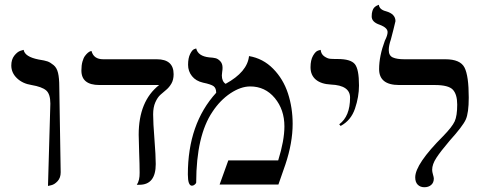

<svg xmlns="http://www.w3.org/2000/svg" viewBox="-20 -766 2027 797"><path d="M179.2 5.9 189 -335.9Q189 -376 171.4 -390.9Q153.8 -405.8 110.8 -413.1Q73.7 -418.9 50.3 -441.4Q26.9 -463.9 26.9 -494.1Q26.9 -519 39.3 -534.9Q51.8 -550.8 64.9 -555.2L78.1 -559.1Q83 -530.3 140.1 -519Q166 -515.1 177.5 -511Q189 -506.8 202.4 -495.8Q215.8 -484.9 220.9 -463.4Q226.1 -441.9 226.1 -405.8L231.9 -50.8Q231.9 -27.8 219 -13.9Q206.1 0 192.4 2.9Z M615.7 -291Q615.7 -256.8 621.1 -188.5Q626.5 -120.1 626.5 -85Q626.5 1 558.6 1H547.9Q560.1 -17.1 559.6 -48.8Q559.6 -82 557.6 -133.5Q555.7 -185.1 555.7 -207Q555.7 -346.2 640.6 -413.1H392.6Q317.4 -413.1 317.9 -474.1Q317.9 -495.1 322.3 -510.5Q326.7 -525.9 332.8 -533.9Q338.9 -542 344.7 -546.9Q350.6 -551.8 355 -553.2L359.9 -554.2Q368.7 -520 408.7 -520H630.9Q700.7 -520 700.7 -458Q700.7 -435.1 691.7 -419.4Q682.6 -403.8 670.7 -393.8Q658.7 -383.8 646.2 -372.8Q633.8 -361.8 624.8 -341.3Q615.7 -320.8 615.7 -291Z M1013.7 -533.2Q1071.8 -523.4 1113.8 -480.7Q1155.8 -438 1175.3 -378.4Q1194.8 -318.8 1194.8 -252Q1194.8 -172.9 1164.6 -83L1135.7 0H891.6L927.7 -100.1H1134.8Q1160.6 -183.1 1160.6 -241.2Q1160.6 -311 1120.6 -359.1Q1080.6 -407.2 1018.6 -407.2Q979.5 -407.2 936.5 -378.7Q893.6 -350.1 861.8 -301.8Q794.9 -202.6 794.4 -8.8Q794.4 -4.9 788.6 0Q782.7 4.9 776.9 4.9Q759.8 4.9 759.8 -42Q759.8 -252 877.4 -380.9Q877.4 -399.9 866.9 -408Q856.4 -416 822.8 -422.9Q793 -429.7 776.9 -450Q760.7 -470.2 760.7 -497.1Q760.7 -524.9 769.3 -542Q777.8 -559.1 786.1 -562L794.4 -564.9Q802.2 -532.7 848.6 -527.8Q864.7 -526.9 874.8 -524.4Q884.8 -522 894.3 -512Q903.8 -502 903.8 -484.9Q903.8 -476.1 902.3 -467.5Q900.9 -459 900.9 -453.1Q900.9 -428.2 916.5 -418Q1006.8 -467.3 1013.7 -533.2Z M1394 -243.2 1388.2 -250Q1433.1 -283.2 1433.1 -360.8Q1433.1 -411.6 1354 -415Q1313 -417 1291 -435.5Q1269 -454.1 1269 -486.8Q1269 -516.6 1279.5 -534.9Q1290 -553.2 1300.8 -556.2L1311 -559.1Q1313 -541 1326.2 -532Q1339.4 -522.9 1350.3 -522Q1361.3 -521 1382.3 -521Q1435.5 -521 1452.9 -500Q1470.2 -479 1470.2 -411.1Q1470.2 -364.3 1453.6 -315.2Q1437 -266.1 1394 -243.2Z M1593.8 -558.1Q1593.8 -535.2 1610.4 -527.6Q1627 -520 1658.7 -520H1828.6Q1890.6 -520 1908.2 -485.6Q1925.8 -451.2 1925.8 -360.8Q1925.8 -296.9 1913.3 -269.5Q1900.9 -242.2 1846.7 -182.1Q1808.6 -137.2 1791.3 -110.6Q1773.9 -84 1773.9 -61Q1773.9 -53.2 1777.3 -41.5Q1780.8 -29.8 1780.8 -24.9Q1780.8 -7.8 1769.8 1.7Q1758.8 11.2 1741.7 11.2Q1724.6 11.2 1714.1 0.7Q1703.6 -9.8 1703.6 -29.8Q1703.6 -85 1819.8 -201.2Q1856.9 -239.3 1867.4 -262.2Q1877.9 -285.2 1877.9 -332Q1877.9 -374 1859.9 -393.6Q1841.8 -413.1 1784.7 -413.1H1636.7Q1553.7 -413.1 1553.7 -479Q1553.7 -533.2 1577.6 -597.2Q1588.9 -619.1 1588.9 -632.8Q1588.9 -650.9 1556.6 -663.1Q1522.5 -674.3 1522.9 -698.2Q1522.9 -711.4 1525.9 -720.7Q1528.8 -730 1533.2 -734.4Q1537.6 -738.8 1542.2 -741.5Q1546.9 -744.1 1549.8 -745.1L1552.7 -746.1Q1554.7 -726.1 1582.5 -719.2Q1621.6 -708 1621.6 -678.2Q1621.6 -676.3 1613 -642.6Q1604.5 -608.9 1602.5 -602.1Q1593.8 -577.1 1593.8 -558.1Z"/></svg>

Font: Linux Libertine Capitals
Style: Small Caps
Weight: 400
Designer: Philipp H. Poll
Foundry: Philipp H. Poll
Version: Version 5.1.3